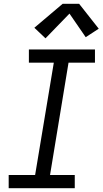

<svg xmlns="http://www.w3.org/2000/svg" viewBox="-20 -997 543 1017"><path d="M26 0V-70H166L265 -665H133V-735H483V-665H343L245 -70H376V0ZM221 -794 162 -850 312 -977H399L503 -845L434 -800L348 -925Z"/></svg>

Font: Iosevka Curly Oblique
Style: Regular
Weight: 400
Italic angle: -9°
Monospace: yes
Designer: Belleve Invis
Foundry: Belleve Invis
Version: Version 11.1.0; ttfautohint (v1.8.3)